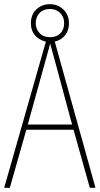

<svg xmlns="http://www.w3.org/2000/svg" viewBox="-20 -899 477 919"><path d="M410 0 332 -278H106L27 0H0L204 -715H238L437 0ZM243 -607Q237 -629 231.5 -648.5Q226 -668 220 -691Q215 -669 209 -649.5Q203 -630 197 -606L113 -303H325ZM220 -698Q183 -698 155.5 -722Q128 -746 128 -788Q128 -830 154.5 -854.5Q181 -879 219 -879Q257 -879 283.5 -853.5Q310 -828 310 -788Q310 -747 284.5 -722.5Q259 -698 220 -698ZM220 -721Q251 -721 269 -739.5Q287 -758 287 -788Q287 -818 268 -837Q249 -856 219 -856Q187 -856 169 -836.5Q151 -817 151 -788Q151 -761 169 -741Q187 -721 220 -721Z"/></svg>

Font: Noto Sans Telugu Condensed Thin
Style: Regular
Weight: 100
Width: 3
Designer: Jelle Bosma - Monotype Design Team
Foundry: Monotype Imaging Inc.
Version: Version 2.005; ttfautohint (v1.8.4.7-5d5b)